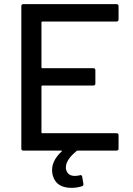

<svg xmlns="http://www.w3.org/2000/svg" viewBox="-20 -720 638 918"><path d="M546.9 -689.9V-627Q546.9 -617.2 537.1 -617.2H182.1Q178.2 -617.2 178.2 -612.8V-397.9Q178.2 -394 182.1 -394H425.8Q436 -394 436 -383.8V-320.8Q436 -311 425.8 -311H182.1Q178.2 -311 178.2 -307.1V-86.9Q178.2 -83 182.1 -83H537.1Q546.9 -83 546.9 -73.2V-9.8Q546.9 0 537.1 0H351.1Q348.1 0 346.2 2Q294.9 43.5 294.9 81.1Q294.9 87.9 295.9 89.8Q303.2 121.1 337.9 121.1Q349.1 121.1 360.8 118.2L365.2 117.2Q371.6 117.2 373 125L378.9 159.2V161.1Q378.9 168 371.1 170.9Q346.7 178.2 321.8 178.2Q247.6 178.2 231.9 117.2Q229 105.5 229 92.8Q229 46.9 273.9 4.9Q278.8 0 272.9 0H91.8Q82 0 82 -9.8V-689.9Q82 -700.2 91.8 -700.2H537.1Q546.9 -700.2 546.9 -689.9Z"/></svg>

Font: Gruenseis Font Medium
Style: Regular
Weight: 500
Designer: Jeremy Tribby
Foundry: Tribby Type
Version: Version 1.408;Glyphs 3.1.2 (3151)